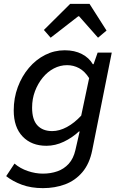

<svg xmlns="http://www.w3.org/2000/svg" viewBox="-20 -761 640 993"><path d="M202 212Q141 212 93.5 194.5Q46 177 12 150L55 85Q84 110 123.5 123.5Q163 137 202 137Q242 137 276.5 125Q311 113 335.5 86Q360 59 370 15L392 -81H388Q354 -49 310 -28Q266 -7 220 -7Q143 -7 97 -55Q51 -103 51 -190Q51 -254 72 -310.5Q93 -367 129.5 -410Q166 -453 213.5 -477Q261 -501 315 -501Q366 -501 403.5 -481.5Q441 -462 460 -429H464L485 -489H558L457 16Q443 86 406 129.5Q369 173 316.5 192.5Q264 212 202 212ZM250 -83Q287 -83 326 -104Q365 -125 400 -163L441 -357Q418 -393 389 -408.5Q360 -424 327 -424Q291 -424 258.5 -407Q226 -390 201 -359.5Q176 -329 161 -289.5Q146 -250 146 -204Q146 -142 173.5 -112.5Q201 -83 250 -83ZM242 -566 207 -606 343 -741H443L531 -603L487 -566L389 -677H385Z"/></svg>

Font: Source Code Pro ExtraLight Medium
Style: Italic
Weight: 500
Italic angle: -11°
Monospace: yes
Version: Version 1.016;hotconv 1.0.116;makeotfexe 2.5.65601